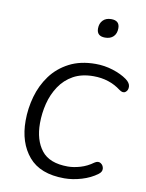

<svg xmlns="http://www.w3.org/2000/svg" viewBox="-81 -751 620 816"><g transform="rotate(10 229.5 -342.5)"><path d="M253 8Q149 8 99 -51Q49 -110 49 -205Q49 -258 63.5 -309.5Q78 -361 108.5 -402.5Q139 -444 187 -469Q235 -494 301 -494Q339 -494 375.5 -482.5Q412 -471 437 -453Q456 -439 456.5 -423Q457 -407 446 -399Q435 -391 419 -403Q369 -441 301 -441Q250 -441 214 -421Q178 -401 155 -366.5Q132 -332 121.5 -290Q111 -248 111 -205Q111 -132 145.5 -88Q180 -44 259 -44Q284 -44 313 -52.5Q342 -61 368 -80Q383 -90 394.5 -82.5Q406 -75 407.5 -61Q409 -47 394 -36Q366 -15 327.5 -3.5Q289 8 253 8ZM320 -611Q284 -611 284 -644Q284 -666 297 -679.5Q310 -693 333 -693Q369 -693 369 -660Q369 -637 356 -624Q343 -611 320 -611Z"/></g></svg>

Font: Nunito Light
Style: Italic
Weight: 300
Italic angle: -9°
Designer: Vernon Adams
Foundry: Vernon Adams
Version: Version 3.601; ttfautohint (v1.8.2.53-6de2)